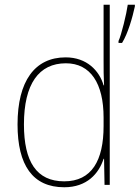

<svg xmlns="http://www.w3.org/2000/svg" viewBox="-20 -780 589 810"><path d="M251 10C347 10 397 -48 417 -110H419L421 0H443V-760H417V-526C417 -491 417 -457 419 -420H417C399 -482 346 -538 257 -538C127 -538 54 -438 54 -255C54 -83 118 10 251 10ZM549 -753V-760H519C514 -723 492 -632 480 -607V-599H495C520 -639 539 -707 549 -753ZM251 -15C134 -15 81 -98 81 -255C81 -426 144 -513 258 -513C362 -513 417 -428 417 -284V-248C417 -103 367 -15 251 -15Z"/></svg>

Font: Noto Sans Armenian SemiCondensed Thin
Style: Regular
Weight: 100
Width: 4
Designer: Monotype Design Team
Foundry: Monotype Imaging Inc.
Version: Version 2.008